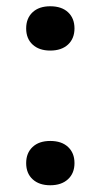

<svg xmlns="http://www.w3.org/2000/svg" viewBox="-20 -570 314 598"><path d="M61.5 -62Q61.5 -93.5 81.5 -112.2Q101.5 -131 136.5 -131Q172 -131 192 -112.2Q212 -93.5 212 -62Q212 -30.5 191.8 -11.8Q171.5 7 136.5 7Q102 7 81.8 -11.5Q61.5 -30 61.5 -62ZM61.5 -481.5Q61.5 -513 81.5 -531.8Q101.5 -550.5 136.5 -550.5Q172 -550.5 192 -531.8Q212 -513 212 -481.5Q212 -450 191.8 -431.2Q171.5 -412.5 136.5 -412.5Q102 -412.5 81.8 -431Q61.5 -449.5 61.5 -481.5Z"/></svg>

Font: Encode Sans Expanded Medium
Style: Regular
Weight: 500
Width: 7
Designer: Multiple Designers
Foundry: Impallari Type
Version: Version 2.000